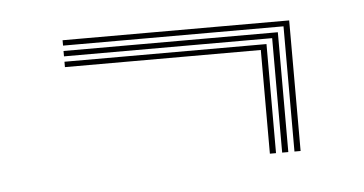

<svg xmlns="http://www.w3.org/2000/svg" viewBox="-28 -502 472 249"><g transform="rotate(-5 207.5 -378.0)"><path d="M323 -293H315V-428H60V-435H323ZM339 -293H331V-442H60V-449H339ZM355 -293H347V-456H60V-463H355Z"/></g></svg>

Font: Big Shoulders Inline Text Thin Thin
Style: Regular
Weight: 250
Version: Version 2.002